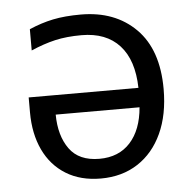

<svg xmlns="http://www.w3.org/2000/svg" viewBox="-45 -590 652 645"><g transform="rotate(-5 281.0 -267.5)"><path d="M250 -544.9Q365.7 -544.9 435.8 -474.6Q505.9 -404.3 505.9 -271.5Q505.9 -185.1 476.8 -122.1Q447.8 -59.1 394.8 -24.7Q341.8 9.8 270 9.8Q201.7 9.8 152.6 -20.5Q103.5 -50.8 77.6 -105.5Q51.8 -160.2 51.8 -232.4V-282.7H421.9Q419.9 -376.5 374.8 -426Q329.6 -475.6 246.6 -475.6Q196.3 -475.6 157.2 -466.6Q118.2 -457.5 75.7 -439V-510.7Q116.2 -528.3 156.2 -536.6Q196.3 -544.9 250 -544.9ZM419.9 -217.3H137.2Q137.7 -146 169.9 -101.3Q202.1 -56.6 271 -56.6Q336.4 -56.6 375 -99.1Q413.6 -141.6 419.9 -217.3Z"/></g></svg>

Font: Open Sans
Style: Regular
Weight: 400
Designer: Monotype Design Team
Foundry: Monotype Imaging Inc.
Version: Version 3.000; ttfautohint (v1.8.4)